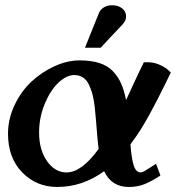

<svg xmlns="http://www.w3.org/2000/svg" viewBox="-20 -726 686 748"><path d="M540.5 -483.4H562Q585 -481.9 605.7 -471.9Q626.5 -461.9 635.7 -452.6L645.5 -443.4Q641.1 -434.1 621.3 -394Q601.6 -354 591.3 -334.2Q581.1 -314.5 562.5 -280.3Q543.9 -246.1 525.9 -217.8Q507.8 -189.5 488.3 -164.1Q491.7 -111.3 500.5 -82.8Q509.3 -54.2 528.3 -54.2Q533.2 -54.2 541.7 -58.8Q550.3 -63.5 565.4 -73.5Q580.6 -83.5 587.9 -87.9L605 -42.5Q571.3 -20 543.7 -8.8Q516.1 2.4 481.9 2.4Q414.1 2.4 385.7 -59.1Q301.3 2.4 203.1 2.4Q122.1 2.4 66.7 -54.2Q11.2 -110.8 11.2 -205.1Q11.2 -262.7 36.9 -316.7Q62.5 -370.6 102.5 -408Q142.6 -445.3 192.4 -468Q242.2 -490.7 290 -490.7Q335 -490.7 366.9 -480.5Q398.9 -470.2 419.4 -449Q439.9 -427.7 451.7 -401.1Q463.4 -374.5 471.2 -336.4Q479 -353 494.4 -386.5Q509.8 -419.9 520.5 -442.6Q531.2 -465.3 540.5 -483.4ZM239.3 -54.2Q297.9 -54.2 364.3 -146Q361.3 -168 358.6 -200.2Q356 -232.4 354 -257.1Q352.1 -281.7 348.9 -310.3Q345.7 -338.9 340.1 -359.4Q334.5 -379.9 325.7 -397.7Q316.9 -415.5 302.7 -424.6Q288.6 -433.6 269.5 -433.6Q239.3 -433.6 207.8 -404.1Q176.3 -374.5 154.3 -321.5Q132.3 -268.6 132.3 -209.5Q132.3 -142.1 163.3 -98.1Q194.3 -54.2 239.3 -54.2ZM372.1 -540H311L366.2 -677.2Q370.6 -688 384 -696.8Q397.5 -705.6 416.5 -705.6Q440.4 -705.6 455.8 -693.4Q471.2 -681.2 471.2 -661.6Q471.2 -645 457.5 -631.3H458Q443.8 -616.7 414.8 -585.7Q385.7 -554.7 372.1 -540Z"/></svg>

Font: Flanker
Style: Bold Italic
Weight: 700
Italic angle: -12°
Designer: Flanker
Version: Version 2.000